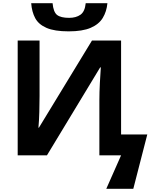

<svg xmlns="http://www.w3.org/2000/svg" viewBox="-20 -966 956 1194"><path d="M407 -771Q319 -771 269.5 -792.5Q220 -814 199 -853Q178 -892 174 -946H307Q312 -891 335 -873Q358 -855 410 -855Q453 -855 480.5 -874.5Q508 -894 513 -946H648Q643 -894 619 -854.5Q595 -815 544 -793Q493 -771 407 -771ZM641 208 733 0H598V-343Q598 -392 601 -449Q604 -506 607 -547H603L272 0H90V-714H226V-369Q226 -323 224.5 -269Q223 -215 219 -172H222L552 -714H733V-130H896L809 208Z"/></svg>

Font: Noto IKEA Simplified Chinese
Style: Bold
Weight: 700
Designer: Monotype Design Team
Foundry: Monotype Imaging Inc.
Version: Version 1.100